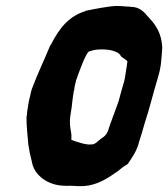

<svg xmlns="http://www.w3.org/2000/svg" viewBox="-20 -693 565 645"><path d="M73 -329C71 -320 71 -310 70 -304L69 -301C69 -271 72 -241 75 -209V-208C78 -188 82 -169 87 -150C94 -104 142 -69 198 -69C203 -69 206 -68 218 -69C234 -68 248 -67 263 -68C304 -71 340 -92 371 -115H372C384 -125 397 -135 409 -142C421 -160 440 -185 447 -216C452 -231 461 -260 466 -279C483 -330 495 -382 511 -434C515 -447 518 -461 520 -474L521 -483C523 -500 524 -517 525 -533V-534C523 -579 505 -608 479 -635C465 -652 449 -670 420 -670C415 -671 411 -671 406 -671C396 -672 384 -673 371 -673C343 -672 299 -663 269 -657H268V-656C212 -639 180 -600 151 -543V-542L149 -541C129 -492 107 -448 87 -394C85 -388 83 -381 82 -374C78 -360 75 -345 73 -329ZM228 -388 229 -389C230 -402 233 -412 236 -424C244 -447 270 -521 281 -521H283C294 -526 309 -527 324 -527C353 -527 377 -519 384 -508C385 -504 391 -500 392 -500V-499H393C399 -494 404 -492 408 -487C407 -478 405 -464 403 -453C401 -443 400 -429 398 -424V-423L394 -409C389 -391 385 -378 379 -355C372 -333 349 -275 342 -251C337 -241 331 -234 322 -229L321 -228L319 -227C307 -217 301 -210 291 -208H287C271 -205 239 -216 220 -223C219 -225 221 -237 219 -247C216 -265 213 -279 216 -302C218 -312 219 -324 221 -334V-335C223 -353 225 -371 228 -388Z"/></svg>

Font: Vapor
Style: ExBdObl
Weight: 800
Foundry: Cannot Into Space Fonts
Version: Version 0.179